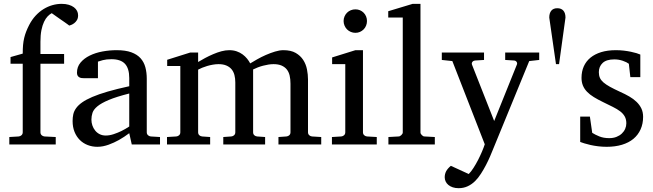

<svg xmlns="http://www.w3.org/2000/svg" viewBox="-20 -757 3424 1006"><path d="M389.2 -676.8Q389.2 -661.6 383.1 -651.6Q377 -641.6 368.9 -635.5Q360.8 -629.4 353.3 -626.5Q345.7 -623.5 342.8 -623Q341.8 -624 334.7 -629.2Q327.6 -634.3 317.6 -641.4Q307.6 -648.4 296.1 -656.2Q284.7 -664.1 274.9 -671.1Q265.1 -678.2 258.3 -682.9Q251.5 -687.5 251 -688Q240.2 -682.1 229.7 -671.4Q219.2 -660.6 210.7 -642.6Q202.1 -624.5 197 -598.9Q191.9 -573.2 191.9 -538.1V-474.1H315.9V-422.9H191.9V-64Q191.9 -54.7 198 -48.8Q204.1 -43 212.9 -42L272 -39.1V0H28.8V-39.1L78.1 -42Q86.9 -43 93 -48.8Q99.1 -54.7 99.1 -64V-422.9H35.2V-458L99.1 -476.1Q99.1 -501 100.8 -520.8Q102.5 -540.5 106.7 -557.9Q110.8 -575.2 117.2 -591.6Q123.5 -607.9 132.8 -626Q147.5 -654.3 166.7 -675Q186 -695.8 208.3 -709.5Q230.5 -723.1 254.6 -730Q278.8 -736.8 303.2 -736.8Q324.2 -736.8 340.3 -731.9Q356.4 -727.1 367.4 -718.8Q378.4 -710.4 383.8 -699.7Q389.2 -689 389.2 -676.8Z M657.2 -267.1Q589.8 -250 550.3 -233.4Q510.7 -216.8 490.5 -200Q470.2 -183.1 464.6 -165.8Q459 -148.4 459 -129.9Q459 -114.3 464.1 -99.4Q469.2 -84.5 478.8 -72.8Q488.3 -61 502.2 -54Q516.1 -46.9 534.2 -46.9Q554.2 -46.9 575.9 -54.2Q597.7 -61.5 615.7 -70.3Q636.7 -80.6 657.2 -94.2ZM670.4 0 657.2 -59.1Q630.9 -39.1 603 -23.4Q590.8 -16.6 577.1 -10.3Q563.5 -3.9 549.1 1.2Q534.7 6.3 519.8 9.3Q504.9 12.2 490.2 12.2Q462.9 12.2 439.2 2.9Q415.5 -6.3 397.9 -23.9Q380.4 -41.5 370.4 -66.4Q360.4 -91.3 360.4 -123Q360.4 -141.6 364 -158.2Q367.7 -174.8 378.9 -190.4Q390.1 -206.1 410.4 -220.5Q430.7 -234.9 463.6 -249Q496.6 -263.2 544.2 -277.1Q591.8 -291 657.2 -305.2V-348.1Q657.2 -398.4 634.8 -422.6Q612.3 -446.8 564 -446.8Q537.6 -446.8 519 -441.9Q500.5 -437 493.2 -434.1V-347.2H420.4Q413.6 -347.2 407 -348.1Q400.4 -349.1 395 -352.3Q389.6 -355.5 386.5 -361.1Q383.3 -366.7 383.3 -376Q383.3 -406.7 401.9 -429Q420.4 -451.2 450.2 -465.8Q480 -480.5 517.1 -487.3Q554.2 -494.1 591.3 -494.1Q637.7 -494.1 668.2 -482.9Q698.7 -471.7 716.6 -451.7Q734.4 -431.6 741.7 -404.3Q749 -377 749 -344.2V-64Q749 -54.7 755.1 -48.8Q761.2 -43 770 -42L818.4 -39.1V0Z M1439 0V-39.1L1481 -42Q1490.2 -43 1496.1 -48.8Q1502 -54.7 1502 -64V-318.8Q1502 -342.3 1497.6 -361.1Q1493.2 -379.9 1482.7 -393.1Q1472.2 -406.2 1455.1 -413.6Q1438 -420.9 1413.1 -420.9Q1400.4 -420.9 1386.5 -418.7Q1372.6 -416.5 1358.6 -412.8Q1344.7 -409.2 1331.3 -404.1Q1317.9 -398.9 1306.2 -393.1V-64Q1306.2 -54.7 1312 -48.8Q1317.9 -43 1327.1 -42L1369.1 -39.1V0H1149.9V-39.1L1191.9 -42Q1201.2 -43 1207 -48.8Q1212.9 -54.7 1212.9 -64V-325.2Q1212.9 -346.2 1208.3 -364Q1203.6 -381.8 1193.1 -394.3Q1182.6 -406.7 1165.8 -413.8Q1148.9 -420.9 1125 -420.9Q1110.8 -420.9 1095.5 -418.2Q1080.1 -415.5 1065.9 -411.4Q1051.8 -407.2 1039.3 -402.1Q1026.9 -397 1018.1 -392.1V-64Q1018.1 -54.7 1023.9 -48.8Q1029.8 -43 1039.1 -42L1081.1 -39.1V0H855V-39.1L903.8 -42Q913.1 -43 918.9 -48.8Q924.8 -54.7 924.8 -64V-411.1H856V-443.8L977.1 -481.9H1018.1V-432.1Q1034.7 -442.4 1054.9 -453.1Q1075.2 -463.9 1096.7 -473.1Q1118.2 -482.4 1139.9 -488.3Q1161.6 -494.1 1181.2 -494.1Q1202.6 -494.1 1220.2 -488Q1237.8 -481.9 1251.2 -471.9Q1264.6 -461.9 1274.7 -449.5Q1284.7 -437 1291 -424.8Q1306.2 -434.1 1327.6 -446.3Q1349.1 -458.5 1373 -469Q1397 -479.5 1420.9 -486.8Q1444.8 -494.1 1464.8 -494.1Q1504.4 -494.1 1529.3 -479.7Q1554.2 -465.3 1568.6 -443.1Q1583 -420.9 1588.4 -393.6Q1593.8 -366.2 1593.8 -340.8V-64Q1593.8 -54.7 1599.9 -48.8Q1606 -43 1614.7 -42L1663.1 -39.1V0Z M1719.2 0V-39.1L1768.1 -42Q1777.3 -43 1783.2 -48.8Q1789.1 -54.7 1789.1 -64V-420.9H1720.2V-456.1L1842.3 -494.1H1881.8V-64Q1881.8 -54.7 1887.9 -48.8Q1894 -43 1902.8 -42L1954.1 -39.1V0ZM1902.8 -647Q1902.8 -634.3 1898.2 -622.8Q1893.6 -611.3 1885.3 -603Q1877 -594.7 1866 -589.8Q1855 -585 1842.3 -585Q1829.6 -585 1818.1 -589.8Q1806.6 -594.7 1798.3 -603Q1790 -611.3 1785.2 -622.8Q1780.3 -634.3 1780.3 -647Q1780.3 -659.7 1785.2 -670.9Q1790 -682.1 1798.3 -690.4Q1806.6 -698.7 1818.1 -703.4Q1829.6 -708 1842.3 -708Q1855 -708 1866 -703.4Q1877 -698.7 1885.3 -690.4Q1893.6 -682.1 1898.2 -670.9Q1902.8 -659.7 1902.8 -647Z M2015.1 0V-39.1L2068.4 -42Q2075.2 -42 2082.8 -49.1Q2090.3 -56.2 2090.3 -63V-665H2014.2V-698.2L2142.1 -736.8H2183.1V-63Q2183.1 -56.2 2190.2 -49.1Q2197.3 -42 2204.1 -42L2258.3 -39.1V0Z M2752.9 -437 2561 30.8Q2556.2 43 2547.4 63.5Q2538.6 84 2526.6 107.2Q2514.6 130.4 2500.2 152.8Q2485.8 175.3 2470.2 190.9Q2452.1 209 2430.4 219Q2408.7 229 2383.3 229Q2365.7 229 2352.1 224.4Q2338.4 219.7 2329.1 211.9Q2319.8 204.1 2314.9 193.6Q2310.1 183.1 2310.1 171.9Q2310.1 154.8 2317.6 140.4Q2325.2 126 2342.3 111.8L2436 154.8Q2448.2 142.6 2460.9 122.8Q2473.6 103 2484.9 81.1Q2496.1 59.1 2505.4 37.4Q2514.6 15.6 2520 -1L2350.1 -437L2294.9 -442.9V-481.9H2516.1V-442.9L2468.3 -439.9Q2460 -439 2455.1 -432.6Q2450.2 -426.3 2453.1 -418L2569.3 -123L2688 -418Q2691.4 -425.8 2687 -432.4Q2682.6 -439 2674.3 -439.9L2627 -442.9V-481.9H2805.2V-442.9Z M2909.2 -420.9H2893.1L2857.9 -665Q2857.9 -688.5 2868.7 -701.2Q2879.4 -713.9 2899.9 -713.9Q2920.9 -713.9 2931.9 -701.2Q2942.9 -688.5 2942.9 -665Z M3349.6 -145Q3349.6 -108.4 3336.4 -79.1Q3323.2 -49.8 3298.8 -29.5Q3274.4 -9.3 3238.8 1.5Q3203.1 12.2 3158.7 12.2Q3135.7 12.2 3114 9.5Q3092.3 6.8 3074 2.7Q3055.7 -1.5 3041.5 -5.9Q3027.3 -10.3 3020 -13.2V-146H3070.8L3083 -61Q3098.1 -51.3 3120.4 -42.2Q3142.6 -33.2 3171.9 -33.2Q3193.4 -33.2 3210 -39.8Q3226.6 -46.4 3238 -57.1Q3249.5 -67.9 3255.6 -81.8Q3261.7 -95.7 3261.7 -110.8Q3261.7 -131.8 3253.4 -146.7Q3245.1 -161.6 3229.5 -173.6Q3213.9 -185.5 3191.2 -196.8Q3168.5 -208 3139.6 -222.2Q3112.3 -235.4 3091.3 -248.3Q3070.3 -261.2 3055.9 -276.1Q3041.5 -291 3034.2 -308.8Q3026.9 -326.7 3026.9 -349.1Q3026.9 -382.3 3038.8 -409.2Q3050.8 -436 3073.7 -454.8Q3096.7 -473.6 3130.1 -483.9Q3163.6 -494.1 3207 -494.1Q3229 -494.1 3249 -491.7Q3269 -489.3 3285.6 -485.8Q3302.2 -482.4 3314.9 -478.5Q3327.6 -474.6 3335 -471.2V-353H3282.7L3274.9 -422.9Q3264.2 -431.2 3243.2 -438.5Q3222.2 -445.8 3198.7 -445.8Q3157.2 -445.8 3137.5 -427Q3117.7 -408.2 3117.7 -378.9Q3117.7 -361.8 3123.3 -349.1Q3128.9 -336.4 3141.8 -325.2Q3154.8 -314 3176 -302.2Q3197.3 -290.5 3229 -275.9Q3255.4 -264.2 3277.3 -251.5Q3299.3 -238.8 3315.4 -223.1Q3331.5 -207.5 3340.6 -188.5Q3349.6 -169.4 3349.6 -145Z"/></svg>

Font: BabelStone Ogham Pictish
Style: Bold
Weight: 700
Designer: Andrew West
Foundry: BabelStone
Version: Version 1.02 March 14, 2022